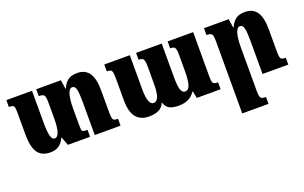

<svg xmlns="http://www.w3.org/2000/svg" viewBox="-85 -882 2375 1498"><g transform="rotate(-20 1102.5 -133.5)"><path d="M791 -57V0H577V-276Q577 -346 569.5 -378.5Q562 -411 539 -411Q513 -411 501 -367Q489 -323 489 -257V-121Q489 -88 491.5 -76Q494 -64 503.5 -60.5Q513 -57 538 -57V0H354L328 -69H324Q290 9 209 9Q134 9 102 -39Q70 -87 70 -190V-360Q70 -396 67 -411Q64 -426 54.5 -430.5Q45 -435 22 -435V-492H235V-225Q235 -156 244 -119Q253 -82 275 -82Q324 -82 324 -231V-368Q324 -397 319.5 -411Q315 -425 304 -430Q293 -435 270 -435V-492H475L486 -419H490Q505 -457 533 -479.5Q561 -502 612 -502Q678 -502 710.5 -455.5Q743 -409 743 -309V-130Q743 -96 746.5 -81Q750 -66 759.5 -61.5Q769 -57 791 -57Z M1573 -492V-127Q1573 -96 1576 -82Q1579 -68 1589.5 -62.5Q1600 -57 1622 -57V0H1424L1413 -57H1408Q1366 9 1272 9Q1223 9 1196 -5.5Q1169 -20 1156 -58H1153Q1130 9 1026 9Q956 9 919.5 -36Q883 -81 883 -179V-360Q883 -394 879.5 -409.5Q876 -425 866 -430Q856 -435 835 -435V-492H1047V-212Q1047 -78 1095 -78Q1122 -78 1135 -111.5Q1148 -145 1148 -219V-361Q1148 -393 1143.5 -409Q1139 -425 1129 -430Q1119 -435 1099 -435V-492H1312V-212Q1312 -144 1322 -111Q1332 -78 1357 -78Q1385 -78 1397 -115Q1409 -152 1409 -231V-367Q1409 -397 1404.5 -411.5Q1400 -426 1390 -430.5Q1380 -435 1361 -435V-492Z M2184 0H1970V-276Q1970 -346 1962.5 -378.5Q1955 -411 1932 -411Q1906 -411 1894 -367.5Q1882 -324 1882 -257V110Q1882 140 1886 154Q1890 168 1900.5 173Q1911 178 1934 178V235H1716V-368Q1716 -397 1712 -411Q1708 -425 1697 -430Q1686 -435 1663 -435V-492H1868L1879 -419H1883Q1898 -457 1926 -479.5Q1954 -502 2005 -502Q2071 -502 2103 -455.5Q2135 -409 2135 -309V-130Q2135 -96 2138.5 -81Q2142 -66 2152 -61.5Q2162 -57 2184 -57Z"/></g></svg>

Font: Noto Serif Armenian Black Cond
Style: Regular
Weight: 900
Width: 3
Designer: Monotype Design team
Foundry: Monotype Imaging Inc.
Version: Version 1.000